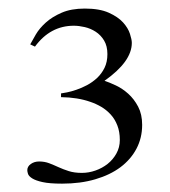

<svg xmlns="http://www.w3.org/2000/svg" viewBox="-20 -820 400 453"><path d="M315.4 -525.4Q315.4 -494.6 302 -469.2Q288.6 -443.8 264.2 -425.5Q239.7 -407.2 204.8 -397Q169.9 -386.7 126.5 -386.7Q96.7 -386.7 80.3 -390.4Q64 -394 55.9 -399.2Q47.9 -404.3 46.1 -409.7Q44.4 -415 44.4 -418.5Q44.4 -427.2 52.7 -433.1Q61 -439 72.3 -439Q85.4 -439 96.2 -434.8Q106.9 -430.7 118.2 -425.5Q129.4 -420.4 142.3 -416.3Q155.3 -412.1 173.3 -412.1Q189.5 -412.1 205.3 -417.7Q221.2 -423.3 233.9 -433.3Q246.6 -443.4 254.6 -457.8Q262.7 -472.2 262.7 -489.7Q262.7 -509.3 256.8 -524.2Q251 -539.1 241.2 -549.8Q231.4 -560.5 219 -567.9Q206.5 -575.2 193.4 -579.6Q163.1 -590.3 124 -590.8V-599.6Q128.4 -600.1 138.2 -602.1Q147.9 -604 160.2 -608.2Q172.4 -612.3 185.3 -619.1Q198.2 -626 209 -636Q219.7 -646 226.6 -659.9Q233.4 -673.8 233.4 -692.4Q233.4 -711.4 225.6 -724.4Q217.8 -737.3 205.8 -745.1Q193.8 -752.9 179.9 -756.1Q166 -759.3 154.3 -759.3Q98.6 -759.3 62.5 -710L51.3 -715.3Q56.2 -724.6 64.7 -739Q73.2 -753.4 88.1 -766.8Q103 -780.3 125.5 -790Q147.9 -799.8 180.2 -799.8Q214.8 -799.8 236.6 -790Q258.3 -780.3 270.3 -767.1Q282.2 -753.9 286.6 -740.2Q291 -726.6 291 -718.8Q291 -674.8 226.6 -629.4Q238.3 -625.5 253.4 -618.4Q268.6 -611.3 282.5 -598.9Q296.4 -586.4 305.9 -568.4Q315.4 -550.3 315.4 -525.4Z"/></svg>

Font: Campania
Style: Regular
Weight: 400
Version: Version 2.009